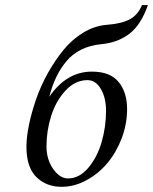

<svg xmlns="http://www.w3.org/2000/svg" viewBox="-20 -718 596 748"><path d="M245.1 -22.9Q289.1 -22.9 324 -64.2Q358.9 -105.5 376 -164.8Q393.1 -224.1 393.1 -286.1Q393.1 -336.9 373 -371.3Q353 -405.8 320.8 -405.8Q272.5 -405.8 234.9 -364.7Q197.3 -323.7 179.2 -265.9Q161.1 -208 161.1 -147.9Q161.1 -97.2 187 -60.1Q212.9 -22.9 245.1 -22.9ZM475.1 -293Q475.1 -234.4 453.9 -178.7Q432.6 -123 397.7 -81.8Q362.8 -40.5 315.9 -15.4Q269 9.8 220.2 9.8Q160.2 9.8 121.6 -28.3Q83 -66.4 83 -146Q83 -183.1 92.8 -231Q102.5 -278.8 120.4 -330.6Q138.2 -382.3 166 -432.4Q193.8 -482.4 227.1 -523.2Q260.3 -564 304 -590.6Q347.7 -617.2 394 -621.1Q453.6 -625.5 485.6 -642.8Q517.6 -660.2 533.2 -698.2H556.2Q529.8 -622.1 485.1 -587.2Q440.4 -552.2 375 -545.9Q331.5 -542 296.9 -524.9Q262.2 -507.8 238.5 -479.2Q214.8 -450.7 199 -417.2Q183.1 -383.8 171.9 -340.8Q239.3 -439 337.9 -439Q409.2 -439 442.1 -398.7Q475.1 -358.4 475.1 -293Z"/></svg>

Font: Common Serif
Style: Italic
Weight: 400
Italic angle: -12°
Designer: Philipp H. Poll, Khaled Hosny
Foundry: Stefan Peev, Context Ltd.
Version: Version 1.026